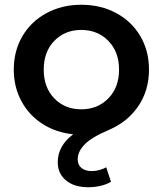

<svg xmlns="http://www.w3.org/2000/svg" viewBox="-20 -560 685 808"><path d="M307 110Q307 134 323 147Q339 160 366 160Q382 160 398.5 155.5Q415 151 427 144L447 205Q429 216 403.5 222Q378 228 352 228Q292 228 257.5 199Q223 170 223 123Q223 54 288 5Q216 -2 159 -38.5Q102 -75 70 -134.5Q38 -194 38 -267Q38 -346 74.5 -408Q111 -470 176 -505Q241 -540 322 -540Q404 -540 469 -505Q534 -470 570.5 -408Q607 -346 607 -267Q607 -180 562.5 -114Q518 -48 440 -14Q366 17 336.5 47.5Q307 78 307 110ZM322 -100Q391 -100 436 -146Q481 -192 481 -267Q481 -342 436 -388Q391 -434 322 -434Q253 -434 208.5 -388Q164 -342 164 -267Q164 -192 208.5 -146Q253 -100 322 -100Z"/></svg>

Font: mBank SemiBold
Style: Regular
Weight: 600
Designer: Julieta Ulanovsky
Foundry: Julieta Ulanovsky
Version: Version 7.200